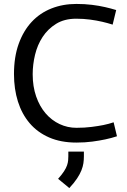

<svg xmlns="http://www.w3.org/2000/svg" viewBox="-20 -711 647 975"><path d="M552 -586Q527 -594 499 -600.5Q471 -607 437.5 -611.5Q404 -616 367 -616Q307 -616 265 -590Q223 -564 196.5 -523.5Q170 -483 158 -433Q146 -383 146 -334Q146 -272 163.5 -221.5Q181 -171 211.5 -135.5Q242 -100 282.5 -81Q323 -62 368 -62Q410 -62 445 -66.5Q480 -71 505 -76Q534 -82 557 -90L574 -19Q547 -10 514 -3Q486 3 449 8Q412 13 368 13Q289 13 229.5 -13Q170 -39 130.5 -85.5Q91 -132 71 -195.5Q51 -259 51 -335Q51 -422 75 -488.5Q99 -555 141 -600Q183 -645 241 -668Q299 -691 368 -691Q410 -691 446.5 -686.5Q483 -682 513.5 -675Q544 -668 570 -660ZM327 59H406V83Q406 101 403.5 118Q401 135 393.5 154Q386 173 371.5 195Q357 217 332 244L275 197Q294 176 305 159Q316 142 320.5 128.5Q325 115 326 103.5Q327 92 327 83Z"/></svg>

Font: Actor
Style: Regular
Weight: 400
Designer: Thomas Junold
Foundry: Thomas Junold
Version: Version 1.001